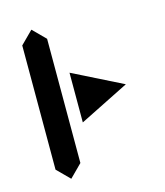

<svg xmlns="http://www.w3.org/2000/svg" viewBox="-93 -706 625 729"><g transform="rotate(-15 219.5 -342.0)"><path d="M48.8 -97.7V-585.9L97.7 -634.8L146.5 -585.9V-97.7L97.7 -48.8ZM195.3 -244.1V-439.5L390.6 -341.8Z"/></g></svg>

Font: BabelStone Centaurian
Style: Regular
Weight: 400
Designer: Andrew West
Foundry: BabelStone
Version: Version 1.01 November 6, 2013